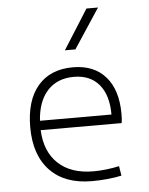

<svg xmlns="http://www.w3.org/2000/svg" viewBox="-56 -841 697 896"><g transform="rotate(-5 293.0 -392.5)"><path d="M338.4 9.8Q211.9 9.8 142.6 -62.5Q73.2 -134.8 73.2 -265.6Q73.2 -390.6 131.3 -459Q189.5 -527.3 295.4 -527.3Q394 -527.3 448.5 -465.3Q502.9 -403.3 502.9 -291Q502.9 -263.7 500 -248H120.6Q125 -147 184.8 -91.1Q244.6 -35.2 350.1 -35.2Q377.4 -35.2 409.7 -38.8Q441.9 -42.5 470.2 -48.8L477.5 -3.9Q449.7 2.4 412.8 6.1Q376 9.8 338.4 9.8ZM121.1 -292H456.1Q456.1 -382.8 414.3 -432.6Q372.6 -482.4 296.4 -482.4Q218.3 -482.4 172.6 -432.6Q127 -382.8 121.1 -292ZM265.6 -609.4 382.8 -794.9H437L314.9 -609.4Z"/></g></svg>

Font: Cascadia Code NF ExtraLight
Style: Regular
Weight: 200
Monospace: yes
Designer: Aaron Bell
Foundry: Saja Typeworks
Version: Version 2404.023; ttfautohint (v1.8.4)